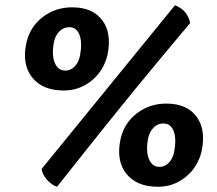

<svg xmlns="http://www.w3.org/2000/svg" viewBox="-20 -705 831 734"><path d="M198 9Q177 2 159.5 -18Q142 -38 139 -59L649 -685Q697 -666 707 -617Q646 -544 594.5 -482.5Q543 -421 497 -364.5Q451 -308 405.5 -251.5Q360 -195 309.5 -131.5Q259 -68 198 9ZM224 -359Q142 -359 102.5 -409.5Q63 -460 81 -542Q95 -603 143.5 -640Q192 -677 256 -677Q334 -677 371 -627.5Q408 -578 391 -496Q377 -435 330.5 -397Q284 -359 224 -359ZM230 -435Q250 -435 265.5 -451Q281 -467 286 -493Q295 -542 284 -571.5Q273 -601 244 -601Q223 -601 207 -585Q191 -569 186 -543Q177 -494 189.5 -464.5Q202 -435 230 -435ZM584 9Q502 9 462.5 -41.5Q423 -92 441 -174Q455 -235 503.5 -272Q552 -309 616 -309Q694 -309 731 -259.5Q768 -210 751 -128Q737 -67 690.5 -29Q644 9 584 9ZM590 -67Q610 -67 625.5 -83Q641 -99 646 -125Q655 -174 644 -203.5Q633 -233 604 -233Q583 -233 567 -217Q551 -201 546 -175Q537 -126 549.5 -96.5Q562 -67 590 -67Z"/></svg>

Font: Vollkorn Black
Style: Italic
Weight: 900
Italic angle: -11°
Designer: Friedrich Althausen
Foundry: Friedrich Althausen
Version: Version 5.000; ttfautohint (v1.8.3)